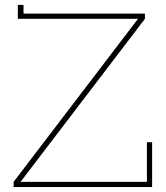

<svg xmlns="http://www.w3.org/2000/svg" viewBox="-20 -755 669 775"><path d="M594 0V-181H573V-21H63L565 -679V-700H75V-735H52V-679H537L35 -21V0Z"/></svg>

Font: Josefin Slab ExtraLight
Style: Regular
Weight: 250
Designer: Santiago Orozco
Foundry: Typemade
Version: Version 2.000